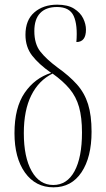

<svg xmlns="http://www.w3.org/2000/svg" viewBox="-20 -792 453 822"><path d="M209 10Q132 10 87 -53Q42 -116 42 -222Q42 -331 85.5 -394.5Q129 -458 199 -480Q146 -517 117.5 -554Q89 -591 89 -643Q89 -706 127 -739Q165 -772 225 -772Q270 -772 297 -755Q324 -738 336 -713.5Q348 -689 348 -665Q348 -612 307 -612Q313 -685 295.5 -723.5Q278 -762 224 -762Q177 -762 152 -736Q127 -710 127 -659Q127 -604 152.5 -571.5Q178 -539 225 -504Q277 -467 309.5 -430.5Q342 -394 357 -346Q372 -298 372 -228Q372 -119 329 -54.5Q286 10 209 10ZM208 0Q267 0 299 -59Q331 -118 331 -225Q331 -289 318.5 -333.5Q306 -378 278 -411.5Q250 -445 205 -477Q146 -448 114 -384Q82 -320 82 -222Q82 -119 115.5 -59.5Q149 0 208 0Z"/></svg>

Font: Noto Serif Display ExtraCondensed ExtraLight
Style: Regular
Weight: 200
Width: 2
Designer: Monotype Design Team
Foundry: Monotype Imaging Inc.
Version: Version 2.009